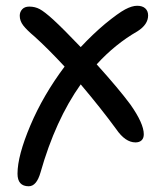

<svg xmlns="http://www.w3.org/2000/svg" viewBox="-20 -503 567 669"><path d="M80.1 146Q41 146 41 102.1Q41 40 85.7 -65.7Q130.4 -171.4 205.1 -271Q146.5 -334 101.1 -375Q73.2 -398.4 61 -414.3Q48.8 -430.2 48.8 -448.2Q48.8 -461.4 57.4 -470.7Q65.9 -480 82 -480Q102.1 -480 118.4 -471.2Q134.8 -462.4 165 -435.1Q201.2 -401.9 261.2 -338.9Q303.7 -384.3 346.2 -419.9Q392.1 -457.5 416 -470.2Q439.9 -482.9 458 -482.9Q476.1 -482.9 486.1 -473.9Q496.1 -464.8 496.1 -449.2Q496.1 -417.5 459 -394Q380.9 -349.1 316.9 -278.8Q393.6 -193.8 434.1 -139.2Q481 -72.8 481 -35.2Q481 -21.5 473.4 -14.2Q465.8 -6.8 452.1 -6.8Q416.5 -6.8 384.8 -53.2Q331.5 -126 261.2 -209Q172.9 -84.5 121.1 98.1Q107.4 146 80.1 146Z"/></svg>

Font: Shantell Sans Irregular
Style: Regular
Weight: 400
Designer: Stephen Nixon, Anya Danilova, Shantell Martin
Foundry: Arrow Type
Version: Version 1.006;[9816181b4]